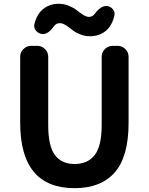

<svg xmlns="http://www.w3.org/2000/svg" viewBox="-20 -983 787 1017"><path d="M375 13.7Q86.9 13.7 86.9 -333V-682.6Q86.9 -706.1 104 -723.1Q121.1 -740.2 144.5 -740.2H177.7Q201.2 -740.2 218.3 -723.1Q235.4 -706.1 235.4 -682.6V-320.3Q235.4 -209 271 -161.6Q306.6 -114.3 375 -114.3Q445.3 -114.3 481.9 -162.1Q518.6 -210 518.6 -320.3V-682.6Q518.6 -706.1 535.6 -723.1Q552.7 -740.2 576.2 -740.2H603.5Q627 -740.2 644 -723.1Q661.1 -706.1 661.1 -682.6V-333Q661.1 -153.3 587.9 -69.8Q514.6 13.7 375 13.7ZM456.1 -791Q428.7 -791 402.8 -801.8Q377 -812.5 361.3 -825.7Q345.7 -838.9 328.1 -849.6Q310.5 -860.4 296.9 -860.4Q277.3 -860.4 265.6 -843.8Q236.3 -802.7 208 -802.7Q207 -802.7 205.1 -802.7H204.1Q183.6 -804.7 170.9 -820.3Q161.1 -831.1 161.1 -844.7Q161.1 -849.6 162.1 -854.5Q174.8 -908.2 209 -935.5Q243.2 -962.9 292 -962.9Q319.3 -962.9 345.2 -952.1Q371.1 -941.4 386.7 -928.7Q402.3 -916 419.9 -904.8Q437.5 -893.6 451.2 -893.6Q469.7 -893.6 481.4 -909.2Q512.7 -951.2 542 -951.2Q543 -951.2 544.9 -951.2Q564.5 -950.2 577.1 -934.6Q586.9 -923.8 586.9 -910.2Q586.9 -905.3 585.9 -900.4Q573.2 -845.7 539.1 -818.4Q504.9 -791 456.1 -791Z"/></svg>

Font: Gen Jyuu Gothic P Bold
Style: Bold
Weight: 700
Designer: [Source Han Sans]
Ryoko NISHIZUKA  (kana & ideographs); Paul D. Hunt (Latin, Greek & Cyrillic); Wenlong ZHANG  (bopomofo
Version: Version 1.002.20150607